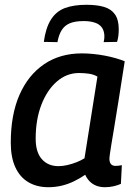

<svg xmlns="http://www.w3.org/2000/svg" viewBox="-20 -772 564 802"><path d="M418 10Q399 10 383 4Q367 -2 355 -14Q343 -26 336 -42Q314 -27 289.5 -15Q265 -3 238 3.5Q211 10 182 10Q134 10 98.5 -11Q63 -32 44 -73.5Q25 -115 25 -176Q25 -293 61.5 -376Q98 -459 164.5 -504Q231 -549 322 -549Q345 -549 370 -546.5Q395 -544 418.5 -539.5Q442 -535 463 -529Q484 -523 501 -516Q486 -419 475 -350.5Q464 -282 456.5 -236.5Q449 -191 444.5 -164.5Q440 -138 438.5 -125Q437 -112 437 -110Q437 -94 443.5 -86.5Q450 -79 463 -79Q470 -79 476 -80Q482 -81 489 -82L485 -4Q472 2 454.5 6Q437 10 418 10ZM333 -111 387 -452Q372 -461 352 -464Q332 -467 310 -467Q258 -467 217 -431Q176 -395 152.5 -333.5Q129 -272 129 -193Q129 -136 155 -107Q181 -78 224 -78Q242 -78 261.5 -82.5Q281 -87 300 -94.5Q319 -102 333 -111ZM341 -752Q385 -752 415 -743Q445 -734 460.5 -711.5Q476 -689 476 -650Q476 -636 474.5 -623Q473 -610 469 -597L413 -596Q415 -604 415.5 -610Q416 -616 416 -623Q415 -645 404.5 -658.5Q394 -672 374.5 -678Q355 -684 330 -684Q293 -684 271 -674.5Q249 -665 237 -645Q225 -625 220 -596L163 -597Q171 -656 193 -690.5Q215 -725 251.5 -738.5Q288 -752 341 -752Z"/></svg>

Font: Georama ExtraCondensed Thin Medium
Style: Italic
Weight: 500
Italic angle: -9°
Version: Version 1.001